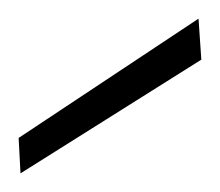

<svg xmlns="http://www.w3.org/2000/svg" viewBox="-20 -728 236 206"><path d="M2 -542 0 -580 193 -708 196 -664Z"/></svg>

Font: DM Sans 20pt ExtraLight
Style: Regular
Weight: 250
Version: Version 4.004;gftools[0.9.30]